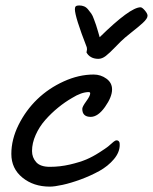

<svg xmlns="http://www.w3.org/2000/svg" viewBox="-20 -673 566 711"><path d="M422.9 -144Q423.3 -141.1 423.3 -136.2Q423.3 -108.9 401.6 -83.3Q379.9 -57.6 347.7 -39.8Q315.4 -22 278.8 -8.5Q242.2 4.9 211.9 11.5Q181.6 18.1 164.6 18.1Q104 18.1 63 -15.4Q22 -48.8 22 -103Q22 -156.7 48.8 -210.7Q75.7 -264.6 117.9 -305.4Q160.2 -346.2 216.1 -371.6Q272 -397 326.7 -397Q353 -397 374 -381.8Q395 -366.7 395 -341.8Q395 -314 368.9 -277.1Q342.8 -240.2 315.9 -240.2Q284.7 -240.2 284.7 -270Q284.7 -277.8 299.3 -297.9Q314 -317.9 314 -327.1Q314 -332 308.6 -332Q281.7 -332 246.6 -310.1Q220.2 -294.9 195.1 -274.4Q169.9 -253.9 147.7 -228.8Q125.5 -203.6 112.1 -173.3Q98.6 -143.1 98.6 -113.8Q98.6 -89.8 114 -72.5Q129.4 -55.2 164.6 -55.2Q202.1 -55.2 238.8 -63.7Q275.4 -72.3 299.1 -82.3Q322.8 -92.3 347.9 -108.4Q373 -124.5 380.4 -130.6Q387.7 -136.7 399.4 -147Q401.4 -148.4 401.9 -148.9Q407.2 -153.3 411.6 -153.3Q420.4 -153.3 422.9 -144ZM273.4 -652.8Q283.2 -652.8 291.5 -649.4Q299.8 -646 306.6 -637.5Q313.5 -628.9 318.1 -622.6Q322.8 -616.2 328.1 -601.3Q333.5 -586.4 335.7 -580.3Q337.9 -574.2 343 -556.4Q348.1 -538.6 349.1 -535.2Q461.9 -646 500.5 -646Q506.3 -646 516.4 -634.3Q526.4 -622.6 526.4 -614.7Q526.4 -609.4 522 -602.8Q517.6 -596.2 508.3 -587.6Q499 -579.1 490 -571.8Q481 -564.5 466.3 -552.7Q451.7 -541 442.4 -533.2Q428.7 -521.5 407.2 -499Q385.7 -476.6 371.8 -465.8Q357.9 -455.1 344.2 -455.1Q336.9 -455.1 330.6 -456.5Q324.2 -458 320.1 -460Q315.9 -461.9 312.3 -464.6Q308.6 -467.3 306.4 -470Q304.2 -472.7 302.7 -474.9Q301.3 -477.1 300.8 -478L300.3 -479Q300.3 -481 301.3 -484.6Q302.2 -488.3 302.2 -490.7Q302.2 -495.1 301.3 -498Q257.3 -610.8 257.3 -639.2Q257.3 -647 261 -649.9Q264.6 -652.8 273.4 -652.8Z"/></svg>

Font: Yellowtail
Style: Regular
Weight: 400
Designer: Astigmatic (AOETI)
Foundry: Astigmatic (AOETI)
Version: Version 1.000